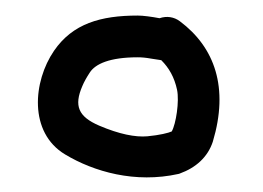

<svg xmlns="http://www.w3.org/2000/svg" viewBox="-20 -671 347 253"><path d="M192.5 -591.7C202.7 -581.6 209.8 -569.1 213.3 -552.7C216.5 -537.6 211.9 -507.6 206.3 -497.8C202.2 -495.9 190.4 -492.9 174.2 -491.4C158.4 -490 137 -494.2 110.6 -505.5C83 -517.4 77.3 -531.7 88.5 -557.6C90.8 -563.1 94.1 -569 98.3 -575.4C105.6 -586.8 124.6 -595.5 161.5 -595.5C166.7 -595.5 172.3 -595 179.5 -593.7ZM161.5 -650.5C112.6 -650.5 75.8 -639.9 51.2 -604.1C23.5 -563.7 17.6 -496.4 65.8 -467.5C103.7 -444.7 158.2 -429.1 215.2 -441.8L216 -442L216.8 -442.3C238.2 -450 253.7 -464 260.4 -484.2C281.8 -555.4 263.1 -608.5 217 -643C209.3 -648.8 199.6 -650.2 190.2 -647C180.2 -648.9 168.6 -650.5 161.5 -650.5Z"/></svg>

Font: MewTooHand
Style: BdCond
Weight: 400
Designer: Mew Too, Robert Jablonski
Version: Version 0.77